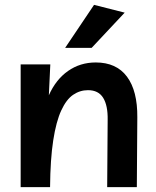

<svg xmlns="http://www.w3.org/2000/svg" viewBox="-20 -770 643 790"><path d="M65 0V-505H187L181 -378Q210 -443 260 -478Q310 -513 374 -513Q459 -513 502.5 -454.5Q546 -396 545 -287L543 0H421L423 -277Q424 -336 404.5 -367.5Q385 -399 342 -399Q309 -399 281 -380Q253 -361 232 -315.5Q211 -270 199 -192.5Q187 -115 186 0ZM248 -573 367 -750 493 -718 357 -573Z"/></svg>

Font: Livvic SemiBold
Style: Regular
Weight: 600
Designer: Jacques Le Bailly, Baron von Fonthausen
Version: Version 1.001; ttfautohint (v1.8.2)